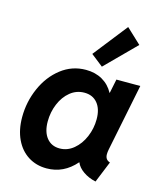

<svg xmlns="http://www.w3.org/2000/svg" viewBox="-119 -886 830 981"><g transform="rotate(15 296.5 -395.0)"><path d="M32.2 -213.4Q32.2 -294.4 64.5 -367.7Q96.7 -440.9 154.5 -485.8Q212.4 -530.8 285.6 -530.8Q335.4 -530.8 372.8 -509.3Q410.2 -487.8 431.2 -448.7H432.6L447.8 -522.9H574.2L502.4 -168Q499.5 -153.3 499.5 -142.1Q499.5 -127.9 505.6 -118.7Q511.7 -109.4 525.4 -105L479.5 7.8Q441.4 -0.5 413.1 -20.3Q384.8 -40 374.5 -65.4H373.5Q310.1 7.8 219.7 7.8Q164.6 7.8 122.1 -19.3Q79.6 -46.4 55.9 -96.4Q32.2 -146.5 32.2 -213.4ZM402.8 -300.8Q402.8 -355 377.4 -385.5Q352.1 -416 308.1 -416Q266.1 -416 233.4 -389.4Q200.7 -362.8 182.4 -318.8Q164.1 -274.9 164.1 -225.6Q164.1 -170.9 189.2 -139.4Q214.4 -107.9 257.8 -107.9Q298.8 -107.9 332 -135.5Q365.2 -163.1 384 -207.8Q402.8 -252.4 402.8 -300.8ZM294.9 -617.7 436.5 -797.9 515.1 -724.1 358.9 -567.4Z"/></g></svg>

Font: Reddit Sans Fudge
Style: Bold
Weight: 700
Italic angle: -11.25°
Designer: Stephen Hutchings
Version: Version 1.013